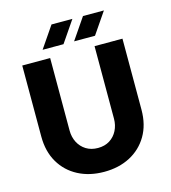

<svg xmlns="http://www.w3.org/2000/svg" viewBox="-128 -988 985 1103"><g transform="rotate(-15 364.5 -436.0)"><path d="M355.7 12Q268.7 12 201.5 -23.1Q134.2 -58.3 96 -123.3Q57.7 -188.4 57.7 -277.7V-700H223.7V-268.7Q223.7 -230.2 239.8 -198.6Q256 -167 285.8 -148.3Q315.7 -129.7 356.2 -129.7Q396.7 -129.7 426.1 -148.2Q455.5 -166.8 471.6 -198.5Q487.7 -230.2 487.7 -268.7V-700H653.7V-277.7Q653.7 -188.4 615.4 -123.3Q577.1 -58.3 509.9 -23.1Q442.8 12 355.7 12ZM381.3 -757 468.3 -884.3H592.7L505.7 -757ZM194 -757 281 -884.3H405.3L318.3 -757Z"/></g></svg>

Font: MuseoModerno Thin
Style: Regular
Weight: 100
Designer: Pablo Cosgaya, Héctor Gatti, Marcela Romero, and the Authors of The MuseoModerno Project.
Foundry: Omnibus-Type Team
Version: Version 1.003